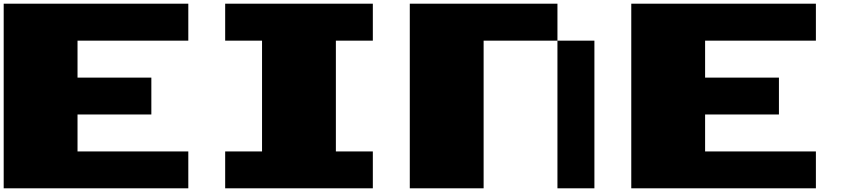

<svg xmlns="http://www.w3.org/2000/svg" viewBox="-20 -1020 4639 1040"><path d="M0 0V-1000H1000V-799.8H399.9V-599.6H799.8V-399.9H399.9V-199.7H1000V0Z M1199.7 0V-199.7H1399.4V-799.8H1199.7V-1000H1999.5V-799.8H1799.3V-199.7H1999.5V0Z M2999.5 0V-799.8H3199.7V0ZM2199.7 0V-1000H2999.5V-799.8H2599.6V0Z M3399.4 0V-1000H4399.4V-799.8H3799.3V-599.6H4199.2V-399.9H3799.3V-199.7H4399.4V0Z"/></svg>

Font: 8-bit HUD
Style: Regular
Weight: 400
Designer: lSPl
Foundry: https://fontstruct.com
Version: Version 1.0